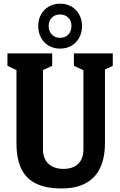

<svg xmlns="http://www.w3.org/2000/svg" viewBox="-20 -1023 660 1054"><path d="M70.4 -237.4V-673.3L103.2 -623.4L20.9 -661.5V-730H266.5V-661.5L183 -623.4L215.8 -674.6V-203.2Q215.8 -168.1 230 -144Q244.2 -119.8 269.6 -107.8Q295 -95.7 328.8 -95.8Q362.6 -95.8 387 -107.9Q411.5 -119.9 424.8 -144Q438 -168.1 438 -203.2V-674.6L469.1 -623.4L385.6 -661.5V-730H599.1V-661.5L516.8 -623.4L556.2 -679.2V-237.4Q556.2 -158.2 530.4 -102.5Q504.5 -46.9 451.4 -17.7Q398.3 11.5 317.9 11.5Q233.3 11.5 178.7 -14.8Q124.1 -41.1 97.2 -96.1Q70.4 -151.1 70.4 -237.4ZM189.8 -879.8Q189.8 -915.1 205 -943Q220.2 -971 247.7 -987Q275.2 -1002.9 310 -1002.9Q344.8 -1002.9 372.3 -987Q399.8 -971 415 -943Q430.2 -915.1 430.2 -879.8Q430.2 -844.4 415 -816.2Q399.8 -788 372.3 -772Q344.8 -756.1 310 -756.1Q275.2 -756.1 247.7 -772Q220.2 -788 205 -816.2Q189.8 -844.4 189.8 -879.8ZM372.2 -879.8Q372.2 -907.8 355.2 -925.7Q338.1 -943.6 310 -943.6Q281.5 -943.6 264.4 -925.7Q247.2 -907.8 247.2 -879.8Q247.2 -851.7 264.6 -833.5Q281.9 -815.4 310 -815.4Q338.1 -815.4 355.2 -833.5Q372.2 -851.7 372.2 -879.8Z"/></svg>

Font: Monaspace Xenon Var
Style: Regular
Weight: 400
Designer: Riley Cran and the Lettermatic Team
Version: Version 1.000 (Monaspace Xenon Var)